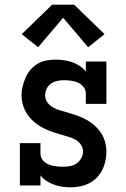

<svg xmlns="http://www.w3.org/2000/svg" viewBox="-20 -793 540 821"><path d="M282 8Q264 8 246.5 5.5Q229 3 212 -3Q195 -9 179.5 -19Q164 -29 153 -43V0H65V-181H153V-136Q153 -126 157.5 -116.5Q162 -107 170 -100.5Q178 -94 187.5 -90Q197 -86 207 -84Q217 -82 227 -81Q237 -80 248 -80Q263 -80 278.5 -82.5Q294 -85 306.5 -93.5Q319 -102 327 -116Q335 -130 335 -145Q335 -161 325.5 -175Q316 -189 301.5 -196.5Q287 -204 271.5 -208.5Q256 -213 240.5 -217.5Q225 -222 210 -227Q195 -232 180 -238.5Q165 -245 151 -253.5Q137 -262 125 -272.5Q113 -283 103 -295.5Q93 -308 86 -323Q79 -338 75.5 -353.5Q72 -369 72 -386Q72 -405 77 -424.5Q82 -444 90 -462.5Q98 -481 111.5 -496Q125 -511 142 -521Q159 -531 179 -534.5Q199 -538 218 -538Q236 -538 254 -535.5Q272 -533 289 -527Q306 -521 321 -511Q336 -501 347 -487V-530H435V-349H347V-394Q347 -409 337 -421.5Q327 -434 313 -440Q299 -446 283.5 -448Q268 -450 253 -450Q239 -450 224.5 -447Q210 -444 198 -435.5Q186 -427 179.5 -413.5Q173 -400 173 -385Q173 -369 182.5 -355.5Q192 -342 206 -334Q220 -326 235.5 -321.5Q251 -317 266.5 -312.5Q282 -308 297.5 -303Q313 -298 328 -291.5Q343 -285 356.5 -277Q370 -269 382.5 -258Q395 -247 405 -234.5Q415 -222 421.5 -207.5Q428 -193 431.5 -177Q435 -161 435 -145Q435 -114 425 -84.5Q415 -55 393.5 -33Q372 -11 342.5 -1.5Q313 8 282 8ZM143 -591 73 -647 203 -773H297L427 -647L357 -591L250 -717Z"/></svg>

Font: Iosevka Slab Semibold
Style: Regular
Weight: 600
Monospace: yes
Designer: Belleve Invis
Foundry: Belleve Invis
Version: Version 11.1.1; ttfautohint (v1.8.3)